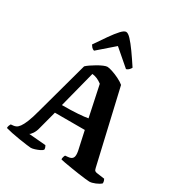

<svg xmlns="http://www.w3.org/2000/svg" viewBox="-224 -1129 1184 1274"><g transform="rotate(30 368.5 -491.5)"><path d="M203 0Q196 0 170.5 -3.5Q145 -7 112 -12Q79 -17 48.5 -23.5Q18 -30 1 -35Q1 -46 4.5 -55Q8 -64 11 -68L31 -70Q41 -71 51.5 -76Q62 -81 74 -97Q86 -113 100 -147Q114 -181 130 -242L240 -645Q249 -654 267 -666.5Q285 -679 306.5 -691.5Q328 -704 347 -712Q366 -720 376 -720Q389 -720 415 -711.5Q441 -703 468.5 -689.5Q496 -676 514 -661L644 -99Q647 -84 653.5 -79.5Q660 -75 670 -74L728 -66Q730 -63 733 -55Q736 -47 736 -35Q723 -22 696.5 -11Q670 0 652 0Q645 0 621.5 -2.5Q598 -5 567.5 -9.5Q537 -14 505.5 -19Q474 -24 450 -28.5Q426 -33 418 -36Q418 -46 421 -55.5Q424 -65 427 -69L448 -71Q475 -73 484 -88.5Q493 -104 486 -140L455 -282H226L189 -142Q183 -116 169.5 -96Q156 -76 148 -75L279 -64Q282 -60 285 -52Q288 -44 288 -35Q282 -26 266 -18.5Q250 -11 232.5 -5.5Q215 0 203 0ZM241 -349Q311 -349 361.5 -352.5Q412 -356 438 -361L388 -597Q370 -611 351.5 -619Q333 -627 313 -629ZM245 -768Q233 -771 225 -780.5Q217 -790 213 -797Q248 -849 277.5 -891Q307 -933 330 -958Q353 -983 368 -983Q383 -983 406 -958.5Q429 -934 459 -892Q489 -850 523 -798Q520 -791 511.5 -781.5Q503 -772 490 -768L367 -874Z"/></g></svg>

Font: Texturina 72pt ExtraBold
Style: Regular
Weight: 800
Designer: Guillermo Torres Carreño
Foundry: Omnibus-Type
Version: Version 1.002; ttfautohint (v1.8.3)